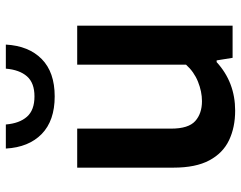

<svg xmlns="http://www.w3.org/2000/svg" viewBox="-106 -730 845 674"><g transform="rotate(-90 317.0 -393.5)"><path d="M265 9Q206.5 9 161.2 -12.5Q116 -34 90.5 -81.8Q65 -129.5 65 -207.5V-545.5H202V-215.5Q202 -155 228.5 -131.2Q255 -107.5 298.5 -107.5Q332 -107.5 366.8 -121.5Q401.5 -135.5 426.5 -163.5V-545.5H563.5V0H450.5L441.5 -56H435.5Q364.5 9 265 9ZM315 -624.5Q230 -624.5 183.2 -670Q136.5 -715.5 132 -796H216.5Q220.5 -748 243.8 -721.8Q267 -695.5 315 -695.5Q362.5 -695.5 385.5 -721.8Q408.5 -748 412.5 -796H497Q492.5 -715.5 446.2 -670Q400 -624.5 315 -624.5Z"/></g></svg>

Font: Encode Sans SmExp SmBold
Style: Regular
Weight: 600
Width: 6
Designer: Multiple Designers
Foundry: Impallari Type
Version: Version 3.002; ttfautohint (v1.8.3) -l 8 -r 50 -G 200 -x 14 